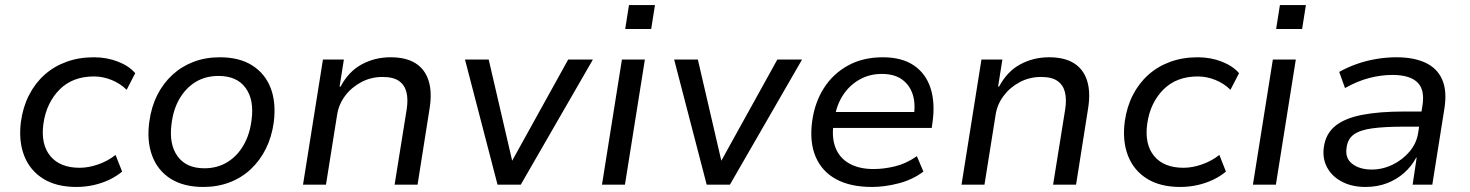

<svg xmlns="http://www.w3.org/2000/svg" viewBox="-20 -732 5827 761"><path d="M283 9Q204 9 151.5 -23.5Q99 -56 76 -114.5Q53 -173 63 -250Q71 -308 95 -355Q119 -402 156.5 -435.5Q194 -469 243.5 -487Q293 -505 352 -505Q403 -505 447 -488Q491 -471 516 -442L482 -376Q457 -401 422.5 -415Q388 -429 352 -429Q310 -429 276 -416Q242 -403 216.5 -377.5Q191 -352 174.5 -318Q158 -284 152 -241Q141 -160 179.5 -113.5Q218 -67 296 -67Q331 -67 369.5 -80.5Q408 -94 438 -118L464 -52Q443 -34 414 -20Q385 -6 351.5 1.5Q318 9 283 9Z M786 9Q708 9 656.5 -23.5Q605 -56 583 -115Q561 -174 572 -251Q580 -309 603.5 -355.5Q627 -402 663.5 -435.5Q700 -469 747.5 -487Q795 -505 851 -505Q929 -505 980 -472.5Q1031 -440 1053 -382.5Q1075 -325 1065 -247Q1057 -189 1033.5 -142Q1010 -95 973.5 -61Q937 -27 889.5 -9Q842 9 786 9ZM790 -65Q841 -65 880.5 -89Q920 -113 945 -156Q970 -199 977 -256Q988 -336 953.5 -383.5Q919 -431 846 -431Q795 -431 756 -407.5Q717 -384 692 -341.5Q667 -299 660 -242Q649 -161 683.5 -113Q718 -65 790 -65Z M1181 0 1260 -496H1343L1326 -389H1330Q1362 -449 1414 -477Q1466 -505 1528 -505Q1589 -505 1626.5 -481.5Q1664 -458 1678.5 -413Q1693 -368 1683 -304L1635 0H1544L1592 -299Q1598 -338 1591 -366.5Q1584 -395 1561.5 -411Q1539 -427 1496 -427Q1450 -427 1411 -406Q1372 -385 1347 -351Q1322 -317 1316 -276L1272 0Z M1952 0 1823 -496H1917L2010 -95L2232 -496H2330L2044 0Z M2458 -617 2473 -712H2576L2561 -617ZM2366 0 2445 -496H2536L2457 0Z M2781 0 2652 -496H2746L2839 -95L3061 -496H3159L2873 0Z M3436 9Q3350 9 3293.5 -22Q3237 -53 3212.5 -111.5Q3188 -170 3199 -251Q3209 -325 3245 -382Q3281 -439 3340.5 -472Q3400 -505 3479 -505Q3555 -505 3602.5 -472.5Q3650 -440 3668.5 -382Q3687 -324 3676 -247L3673 -225H3262L3272 -288H3624L3601 -266Q3610 -320 3597.5 -358Q3585 -396 3554.5 -417.5Q3524 -439 3475 -439Q3426 -439 3386.5 -416.5Q3347 -394 3322 -356Q3297 -318 3289 -270L3285 -250Q3275 -190 3291 -148Q3307 -106 3346 -84Q3385 -62 3442 -62Q3484 -62 3528.5 -73Q3573 -84 3614 -113L3640 -52Q3598 -20 3542.5 -5.5Q3487 9 3436 9Z M3791 0 3870 -496H3953L3936 -389H3940Q3972 -449 4024 -477Q4076 -505 4138 -505Q4199 -505 4236.5 -481.5Q4274 -458 4288.5 -413Q4303 -368 4293 -304L4245 0H4154L4202 -299Q4208 -338 4201 -366.5Q4194 -395 4171.5 -411Q4149 -427 4106 -427Q4060 -427 4021 -406Q3982 -385 3957 -351Q3932 -317 3926 -276L3882 0Z M4658 9Q4579 9 4526.5 -23.5Q4474 -56 4451 -114.5Q4428 -173 4438 -250Q4446 -308 4470 -355Q4494 -402 4531.5 -435.5Q4569 -469 4618.5 -487Q4668 -505 4727 -505Q4778 -505 4822 -488Q4866 -471 4891 -442L4857 -376Q4832 -401 4797.5 -415Q4763 -429 4727 -429Q4685 -429 4651 -416Q4617 -403 4591.5 -377.5Q4566 -352 4549.5 -318Q4533 -284 4527 -241Q4516 -160 4554.5 -113.5Q4593 -67 4671 -67Q4706 -67 4744.5 -80.5Q4783 -94 4813 -118L4839 -52Q4818 -34 4789 -20Q4760 -6 4726.5 1.5Q4693 9 4658 9Z M5038 -617 5053 -712H5156L5141 -617ZM4946 0 5025 -496H5116L5037 0Z M5392 9Q5339 9 5299.5 -11.5Q5260 -32 5240.5 -67.5Q5221 -103 5227 -148Q5234 -201 5271.5 -232Q5309 -263 5377.5 -276.5Q5446 -290 5546 -290H5629L5620 -230H5544Q5470 -230 5420.5 -223.5Q5371 -217 5346 -199Q5321 -181 5317 -145Q5311 -104 5340.5 -82Q5370 -60 5417 -60Q5460 -60 5500 -79.5Q5540 -99 5567.5 -132Q5595 -165 5601 -206L5618 -314Q5628 -377 5597.5 -406Q5567 -435 5499 -435Q5454 -435 5407.5 -423Q5361 -411 5311 -383L5288 -447Q5322 -466 5359.5 -479Q5397 -492 5436.5 -498.5Q5476 -505 5515 -505Q5583 -505 5629.5 -483.5Q5676 -462 5696 -417Q5716 -372 5705 -302L5657 0H5579L5595 -107H5593Q5575 -73 5545 -46.5Q5515 -20 5476.5 -5.5Q5438 9 5392 9Z"/></svg>

Font: Nunito Sans 7pt
Style: Italic
Weight: 400
Italic angle: -9°
Designer: Vernon Adams
Foundry: Vernon Adams
Version: Version 3.101;gftools[0.9.27]